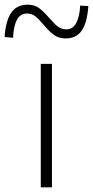

<svg xmlns="http://www.w3.org/2000/svg" viewBox="-73 -804 399 824"><path d="M102 -530H150V0H102ZM114 -698Q94 -722 78.5 -734Q63 -746 42 -746Q-12 -746 -17 -642L-53 -645Q-52 -679 -42 -712Q-21 -784 45 -784Q75 -784 94.5 -769.5Q114 -755 139 -726Q161 -701 176 -689.5Q191 -678 212 -678Q240 -678 254.5 -706Q269 -734 271 -780L306 -778Q305 -750 296 -713Q275 -639 210 -639Q179 -639 158.5 -654Q138 -669 114 -698Z"/></svg>

Font: Merged Yaku Han JP ExtraLight
Style: Regular
Weight: 250
Designer: Ryoko NISHIZUKA 西塚涼子 (kana, bopomofo & ideographs); Paul D. Hunt (Latin, Greek & Cyrillic); Sandoll Communications 산돌커뮤니
Foundry: Adobe
Version: Version 2.004